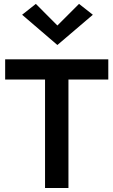

<svg xmlns="http://www.w3.org/2000/svg" viewBox="-20 -948 571 968"><path d="M6 -547.1V-649H526V-547.1H298.6L325.1 -573.9V0H207.1V-573.9L233.6 -547.1ZM269.3 -721.1 91.5 -873.6 160.7 -928.4 290.1 -798.6H248.5L378.4 -928.4L448.1 -873.6Z"/></svg>

Font: Karla
Style: Regular
Weight: 400
Designer: Jonathan Pinhorn
Version: Version 2.004;gftools[0.9.33]